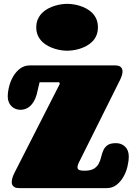

<svg xmlns="http://www.w3.org/2000/svg" viewBox="-20 -970 702 990"><path d="M287.1 -535.2Q288.1 -538.1 288.1 -539.1Q288.1 -543 285.2 -544.7Q282.2 -546.4 279.3 -546.4Q277.3 -546.4 276.9 -545.9H184.1L168.9 -481.9Q162.6 -460.4 153.6 -445.6Q144.5 -430.7 133.5 -421.4Q122.6 -412.1 110.4 -408Q98.1 -403.8 85.9 -403.8Q71.8 -403.8 59.8 -408.7Q47.9 -413.6 39.1 -422.4Q30.3 -431.2 25.1 -443.8Q20 -456.5 20 -472.2Q20 -496.1 27.1 -524.2Q34.2 -552.2 48.3 -576.4Q62.5 -600.6 84 -616.7Q105.5 -632.8 134.8 -632.8H571.8Q594.2 -632.8 603 -624Q611.8 -615.2 611.8 -601.6Q611.8 -591.8 608.2 -580.6Q604.5 -569.3 599.1 -558.1L385.7 -129.9Q379.4 -116.7 379.4 -107.9Q379.4 -101.6 382.6 -97.9Q385.7 -94.2 390.9 -92.5Q396 -90.8 402.3 -90.3Q408.7 -89.8 415 -89.8Q447.8 -89.8 464.4 -100.3Q481 -110.8 489.3 -126.7Q497.6 -142.6 501.7 -160.9Q505.9 -179.2 512.9 -195.1Q520 -210.9 534.4 -221.4Q548.8 -231.9 578.1 -231.9Q606.4 -231.9 625.2 -213.6Q644 -195.3 644 -163.1Q644 -139.6 637.2 -111.1Q630.4 -82.5 616.2 -57.9Q602.1 -33.2 580.6 -16.6Q559.1 0 529.8 0H81.1Q73.2 0 65.9 -1.2Q58.6 -2.4 53 -6.1Q47.4 -9.8 43.9 -15.6Q40.5 -21.5 40.5 -31.2Q40.5 -40 43.9 -52.5Q47.4 -64.9 55.7 -81.1ZM167 -829.1Q167 -853.5 175.5 -871.8Q184.1 -890.1 197.5 -903.6Q210.9 -917 228.3 -926Q245.6 -935.1 263.4 -940.4Q281.2 -945.8 297.6 -948Q314 -950.2 326.2 -950.2Q338.9 -950.2 355.7 -948Q372.6 -945.8 390.1 -940.4Q407.7 -935.1 424.8 -926Q441.9 -917 455.3 -903.6Q468.8 -890.1 476.8 -871.8Q484.9 -853.5 484.9 -829.1Q484.9 -805.2 476.8 -786.6Q468.8 -768.1 455.3 -754.9Q441.9 -741.7 424.8 -732.7Q407.7 -723.6 390.1 -718.3Q372.6 -712.9 355.7 -710.7Q338.9 -708.5 326.2 -708.5Q314 -708.5 297.6 -710.7Q281.2 -712.9 263.4 -718.3Q245.6 -723.6 228.3 -732.7Q210.9 -741.7 197.5 -754.9Q184.1 -768.1 175.5 -786.4Q167 -804.7 167 -829.1Z"/></svg>

Font: Corben
Style: Bold
Weight: 700
Designer: vernon adams
Foundry: vernon adams
Version: Version 1.101; ttfautohint (v1.6)